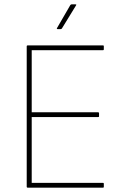

<svg xmlns="http://www.w3.org/2000/svg" viewBox="-20 -864 588 884"><path d="M107 0Q103 0 103 -4V-651Q103 -655 107 -655H455Q458 -655 458 -651V-637Q458 -633 455 -633H126V-347H432Q436 -347 436 -343V-328Q436 -325 432 -325H126V-22H455Q458 -22 458 -18V-4Q458 0 455 0ZM245 -730Q243 -730 242 -731.5Q241 -733 242 -734L304 -841Q307 -844 310 -844H328Q330 -844 331 -843Q332 -842 330 -839L265 -733Q263 -730 259 -730Z"/></svg>

Font: Sofia Sans Thin
Style: Regular
Weight: 250
Designer: Botio Nikoltchev, Ani Petrova
Foundry: lettersoup
Version: Version 4.101